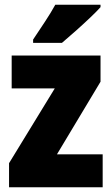

<svg xmlns="http://www.w3.org/2000/svg" viewBox="-20 -786 470 806"><path d="M411 0H18V-101L210 -415H29V-553H402V-443L219 -138H411ZM402 -756Q386 -738 357.5 -711Q329 -684 297.5 -656Q266 -628 240 -606H119V-620Q143 -656 168.5 -694.5Q194 -733 212 -766H402Z"/></svg>

Font: Noto Sans Lao Looped Condensed Black
Style: Regular
Weight: 900
Width: 3
Designer: Mark Frömberg, Ben Mitchell
Foundry: The Fontpad Ltd
Version: Version 1.002; ttfautohint (v1.8.4.7-5d5b)